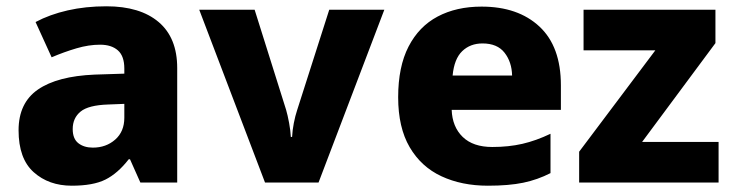

<svg xmlns="http://www.w3.org/2000/svg" viewBox="-20 -580 2331 610"><path d="M318 -560Q425 -560 484 -510Q543 -460 543 -364V0H426L393 -74H389Q354 -29 315 -9.5Q276 10 208 10Q135 10 87 -33Q39 -76 39 -166Q39 -253 100.5 -295.5Q162 -338 281 -343L375 -346V-362Q375 -402 354.5 -420Q334 -438 298 -438Q262 -438 223 -426.5Q184 -415 144 -398L93 -510Q138 -534 195 -547Q252 -560 318 -560ZM324 -248Q261 -246 236 -225.5Q211 -205 211 -170Q211 -139 229 -125Q247 -111 275 -111Q317 -111 346 -136.5Q375 -162 375 -206V-250Z M822 0 613 -549H789L889 -231Q894 -214 898.5 -189.5Q903 -165 904 -145H908Q909 -166 913.5 -189Q918 -212 924 -230L1026 -549H1201L992 0Z M1510 -559Q1626 -559 1694 -495.5Q1762 -432 1762 -309V-231H1415Q1417 -177 1450 -145Q1483 -113 1544 -113Q1596 -113 1639.5 -123Q1683 -133 1729 -155V-30Q1688 -9 1642.5 0.5Q1597 10 1530 10Q1447 10 1382.5 -20Q1318 -50 1281.5 -112.5Q1245 -175 1245 -271Q1245 -368 1278 -432Q1311 -496 1370.5 -527.5Q1430 -559 1510 -559ZM1513 -442Q1474 -442 1448.5 -417.5Q1423 -393 1418 -340H1607Q1606 -383 1583 -412.5Q1560 -442 1513 -442Z M2263 0H1820V-98L2062 -420H1834V-549H2253V-443L2020 -129H2263Z"/></svg>

Font: Noto Sans Sinhala UI ExtraBold
Style: Regular
Weight: 800
Designer: Jelle Bosma - Monotype Design Team
Foundry: Monotype Imaging Inc.
Version: Version 2.006; ttfautohint (v1.8.4.7-5d5b)